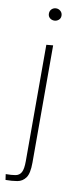

<svg xmlns="http://www.w3.org/2000/svg" viewBox="-96 -736 396 930"><g transform="rotate(10 101.5 -271.5)"><path d="M102 -642Q89 -642 80 -650Q71 -658 71 -671Q71 -685 80 -693.5Q89 -702 102 -702Q114 -702 123.5 -693.5Q133 -685 133 -671Q133 -658 123.5 -650Q114 -642 102 -642ZM4 159 0 131Q29 131 48 127.5Q67 124 76 107.5Q85 91 85 52V-520L118 -523V54Q118 107 102.5 128.5Q87 150 61.5 154.5Q36 159 4 159Z"/></g></svg>

Font: Murecho ExtraLight
Style: Regular
Weight: 200
Designer: Neil Summerour
Foundry: Positype
Version: Version 1.010; ttfautohint (v1.8.3)